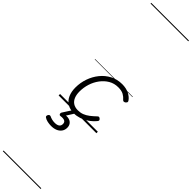

<svg xmlns="http://www.w3.org/2000/svg" viewBox="-678 -1195 1881 1881"><g transform="rotate(45 262.0 -255.0)"><path d="M230 19Q174 19 136.5 -4.5Q99 -28 80 -71Q61 -114 61 -171Q61 -238 82.5 -300Q104 -362 144 -411.5Q184 -461 239.5 -490Q295 -519 363 -519Q418 -519 459 -498.5Q500 -478 520 -447Q526 -438 524 -431Q522 -424 512 -415Q502 -408 493.5 -408Q485 -408 478 -416Q459 -439 431.5 -454.5Q404 -470 357 -470Q302 -470 258 -444Q214 -418 182 -375Q150 -332 133.5 -279.5Q117 -227 117 -172Q117 -129 130 -97Q143 -65 169.5 -47.5Q196 -30 236 -30Q270 -30 299 -41Q328 -52 356 -73.5Q384 -95 414 -124Q422 -133 430.5 -131Q439 -129 445 -123Q453 -116 454 -108.5Q455 -101 447 -92Q415 -54 378 -29.5Q341 -5 303 7Q265 19 230 19ZM158 264Q134 264 108 258.5Q82 253 64 240Q56 234 57 225.5Q58 217 62 210Q68 201 74.5 199Q81 197 89 200Q103 207 121.5 212Q140 217 163 217Q194 217 211 205Q228 193 228 168Q228 143 209.5 134Q191 125 156 130Q148 131 144 128.5Q140 126 137 121Q135 114 135.5 108.5Q136 103 142 94L205 -4H249L178 108L163 94Q202 84 228.5 91Q255 98 269.5 117Q284 136 284 164Q284 195 268 217.5Q252 240 224 252Q196 264 158 264ZM0 763H523V773H0ZM0 -20H523V0H0ZM0 -505H523V-500H0ZM0 -1283H523V-1273H0Z"/></g></svg>

Font: Playwrite NL Guides
Style: Regular
Weight: 400
Designer: Veronika Burian, José Scaglione
Foundry: TypeTogether
Version: Version 1.003